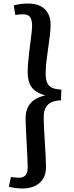

<svg xmlns="http://www.w3.org/2000/svg" viewBox="-20 -842 419 1089"><path d="M326 -273Q294 -272 272 -262Q250 -252 239 -231.5Q228 -211 228 -178Q228 -149 230 -110.5Q232 -72 234.5 -32Q237 8 239 44.5Q241 81 241 105Q241 163 205 195Q169 227 107 227Q89 227 67.5 224.5Q46 222 30 217L42 162Q55 164 67 165Q79 166 88 166Q114 166 126 150.5Q138 135 137 101Q137 80 135 43.5Q133 7 131 -33.5Q129 -74 127 -110.5Q125 -147 125 -170Q125 -207 138 -233.5Q151 -260 176 -276.5Q201 -293 237 -301Q201 -311 179 -327.5Q157 -344 147 -370.5Q137 -397 137 -434Q137 -457 139.5 -485.5Q142 -514 145.5 -545Q149 -576 153 -605.5Q157 -635 159.5 -658.5Q162 -682 162 -696Q162 -731 150 -746Q138 -761 112 -761Q101 -761 89.5 -760Q78 -759 67 -757L58 -811Q77 -817 98 -819.5Q119 -822 138 -822Q201 -822 234 -790Q267 -758 267 -701Q267 -677 263 -642Q259 -607 253 -567.5Q247 -528 243 -491Q239 -454 239 -426Q239 -391 248 -371.5Q257 -352 276.5 -343.5Q296 -335 328 -334Z"/></svg>

Font: Literata Medium
Style: Italic
Weight: 500
Italic angle: -2°
Designer: Latin by Veronika Burian and Jose Scaglione. Greek by Irene Vlachou. Cyrillic by Vera Evstafieva
Foundry: TypeTogether
Version: Version 3.103;gftools[0.9.29]